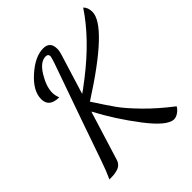

<svg xmlns="http://www.w3.org/2000/svg" viewBox="-220 -861 1085 1085"><g transform="rotate(-45 322.5 -318.0)"><path d="M43 69Q64 24 86 -40L165 -267L288 -616Q300 -652 300 -659Q300 -678 280 -678Q236 -678 198.5 -616.5Q161 -555 161 -506Q161 -483 171 -460Q91 -460 91 -525Q91 -590 164 -655Q237 -720 302 -720Q357 -720 357 -662Q357 -643 350 -622L276 -382Q288 -389 345 -433Q526 -573 625 -723Q645 -704 645 -669Q645 -556 276 -320Q329 -238 360 -194.5Q391 -151 454.5 -86Q518 -21 604 45Q595 62 577 74.5Q559 87 542 87Q489 87 398.5 -31.5Q308 -150 242 -275L151 19Q146 36 134.5 47Q123 58 105.5 62.5Q88 67 75 68Q62 69 43 69Z"/></g></svg>

Font: TypoPRO Dancing Script
Style: Bold
Weight: 700
Designer: Pablo Impallari
Foundry: Pablo Impallari. www.impallari.com Igino Marini. www.ikern.com
Version: Version 1.002